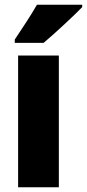

<svg xmlns="http://www.w3.org/2000/svg" viewBox="-20 -786 365 806"><path d="M325 -756V-766H135C110 -722 74 -668 42 -620V-606H163C214 -649 291 -721 325 -756ZM227 0V-553H56V0Z"/></svg>

Font: Noto Sans Sinhala Condensed Black
Style: Regular
Weight: 900
Width: 3
Designer: Jelle Bosma - Monotype Design Team
Foundry: Monotype Imaging Inc.
Version: Version 2.006